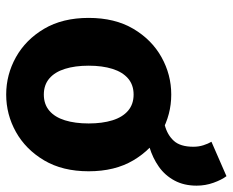

<svg xmlns="http://www.w3.org/2000/svg" viewBox="-84 -638 734 605"><g transform="rotate(90 282.5 -335.0)"><path d="M443.1 -439.4 373.4 -487.6Q404.4 -495.6 423.1 -516.1Q441.9 -536.5 441.9 -577.9Q441.9 -594.8 437.1 -609.6Q432.4 -624.3 426.2 -634.8L534.6 -682.1Q546.1 -667 555.3 -641.4Q564.5 -615.8 564.5 -588.1Q564.5 -548.3 548.4 -518.4Q532.3 -488.4 504.9 -469.1Q477.4 -449.7 443.1 -439.4ZM277.5 12Q214.8 12 159.7 -18.7Q104.6 -49.5 70.2 -107.5Q35.9 -165.6 35.9 -247.9Q35.9 -330.4 70.2 -388.5Q104.6 -446.7 159.7 -477.4Q214.8 -508.1 277.5 -508.1Q340.3 -508.1 395.3 -477.4Q450.3 -446.7 484.8 -388.5Q519.2 -330.4 519.2 -247.9Q519.2 -165.6 484.8 -107.5Q450.3 -49.5 395.3 -18.7Q340.3 12 277.5 12ZM277.5 -106.6Q307.9 -106.6 328.3 -123.9Q348.7 -141.2 358.6 -173.1Q368.5 -205 368.5 -247.9Q368.5 -290.8 358.6 -322.8Q348.7 -354.7 328.3 -372.1Q307.9 -389.5 277.5 -389.5Q247.1 -389.5 226.8 -372.1Q206.5 -354.7 196.5 -322.8Q186.5 -290.8 186.5 -247.9Q186.5 -205 196.5 -173.1Q206.5 -141.2 226.8 -123.9Q247.1 -106.6 277.5 -106.6Z"/></g></svg>

Font: SourceSans3VF
Style: Regular
Weight: 200
Designer: Paul D. Hunt
Foundry: Adobe
Version: Version 3.052;hotconv 1.1.0;makeotfexe 2.6.0